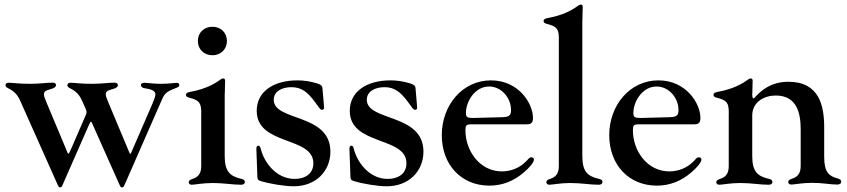

<svg xmlns="http://www.w3.org/2000/svg" viewBox="-20 -794 3675 833"><path d="M240.1 18.8C244 18.8 247.5 17 249.3 13.5L263.8 -19.9L362.6 -244.7L369.7 -260.3C372.9 -266.7 375.4 -267.8 378.2 -262.4L499.6 9.9L500.4 11.4C502.5 16.3 505.7 19.2 509.2 19.2C513.1 19.2 516 17.4 517.8 13.5L526.6 -6L685.7 -369C698.9 -399.1 725.1 -403.8 748.2 -414.1C755 -416.9 758.2 -420.8 757.8 -425.4C758.2 -432.2 752.5 -434.7 745 -434.7C735.8 -434.7 716.3 -430.4 677.9 -430.4C646.7 -430.4 623.9 -434.3 605.5 -435C598 -434.7 591.3 -431.8 591.3 -425.1C591.3 -417.6 597.3 -414.4 602.6 -412.3C614.3 -408.4 654.1 -408.4 654.1 -384.2C654.1 -377.5 651.3 -368.6 642 -345.5L547.9 -128.6C545.8 -125.4 544 -126.1 541.5 -131.4L449.9 -350.1C443.9 -365.4 438.9 -376.1 438.9 -384.6C438.9 -402.7 457.4 -403.1 476.2 -409.8C484.4 -413.4 490.8 -416.9 491.5 -423.3C491.5 -433.2 484.4 -435.4 474.8 -435.4C452.1 -435.4 419.4 -430.4 379.6 -430.4C332 -430 304.3 -435 286.6 -435C276.6 -435 272.4 -430.8 272.4 -424.4C272.4 -405.9 310.7 -414.1 335.9 -357.2L351.6 -322.1L353 -318.5C356.2 -310.7 356.2 -305.4 353.3 -297.6L291.2 -154.1L281.6 -133.2C278.1 -125.4 276.3 -125 273.1 -131.4L181.5 -350.1C175.4 -365.4 170.5 -376.1 170.5 -384.6C170.5 -402.7 188.9 -403.1 207.7 -409.8C215.9 -413.4 222.3 -416.9 223 -423.3C223 -433.2 215.9 -435.4 206.3 -435.4C183.6 -435.4 150.9 -430.4 111.2 -430.4C63.6 -430 35.9 -435 18.1 -435C8.2 -435 3.9 -430.8 3.9 -424.4C3.9 -405.9 42.3 -414.1 67.5 -357.2L231.2 9.9L231.9 11.4C234 16 236.5 18.8 240.1 18.8Z M811.8 7.5C825.3 7.5 858.7 0 903.4 0C949.9 0 989.3 7.5 1025.2 7.5C1032.7 7.5 1042.3 5.7 1042.3 -5C1042.3 -12.4 1037.6 -15.6 1025.6 -18.5C976.2 -29.8 954.9 -51.5 954.9 -117.9V-387.4L955.3 -387.8C955.3 -408.4 956.7 -429.3 956.7 -443.5C956.7 -450.6 953.5 -453.8 948.5 -453.8C944.6 -453.8 941.1 -452.4 936.4 -448.9C909.1 -428.3 868.6 -407.3 809.3 -396.3C794.7 -393.8 786.9 -391 786.9 -382.1C786.9 -375.4 791.9 -372.5 801.8 -370C846.2 -358.7 853 -346.6 853.3 -302.6L853 -302.2V-74.6C853 -49.4 846.9 -27.3 814.3 -17.4C803.3 -13.8 799 -9.9 799 -3.9C799 3.6 804.3 7.5 811.8 7.5ZM838.4 -616.1C838.4 -579.5 865.8 -554.3 901.6 -554.3C937.1 -554.3 964.5 -579.5 964.5 -616.1C964.5 -652.7 937.1 -678.3 901.6 -677.9C865.8 -678.3 838.4 -652.7 838.4 -616.1Z M1355.5 -432.2C1325.3 -441.4 1298.3 -445.3 1269.9 -445.3C1169.7 -445.3 1093.8 -398.8 1093.8 -313.2C1093.8 -161.2 1339.5 -203.5 1339.5 -85.9C1339.5 -38.4 1301.8 -17.8 1258.5 -17.8C1175.1 -17.8 1123.9 -94.8 1111.2 -148.8C1109.4 -155.5 1107.2 -161.9 1100.9 -161.9C1093 -161.9 1092.3 -153.1 1092.3 -148.1C1092.3 -137.4 1094.8 -71 1096.6 -25.9C1097.3 -14.2 1101.2 -11.7 1109 -9.2C1150.2 3.9 1216.3 14.2 1254.3 14.2C1349.1 14.2 1413.4 -50.4 1413.4 -136.4C1413.4 -303.6 1167.6 -266.3 1167.6 -361.2C1167.6 -398.1 1204.2 -415.8 1244.3 -415.8C1289.1 -415.8 1314.3 -393.5 1343.8 -355.1C1364.3 -327.8 1368.6 -317.5 1377.1 -317.5C1380.3 -317.5 1386 -318.9 1386 -327.1C1386 -333.1 1382.5 -369.3 1378.9 -411.9C1378.2 -423.7 1369 -427.9 1355.5 -432.2Z M1759.2 -432.2C1729 -441.4 1702.1 -445.3 1673.7 -445.3C1573.5 -445.3 1497.5 -398.8 1497.5 -313.2C1497.5 -161.2 1743.3 -203.5 1743.3 -85.9C1743.3 -38.4 1705.6 -17.8 1662.3 -17.8C1578.8 -17.8 1527.7 -94.8 1514.9 -148.8C1513.1 -155.5 1511 -161.9 1504.6 -161.9C1496.8 -161.9 1496.1 -153.1 1496.1 -148.1C1496.1 -137.4 1498.6 -71 1500.4 -25.9C1501.1 -14.2 1505 -11.7 1512.8 -9.2C1554 3.9 1620 14.2 1658 14.2C1752.8 14.2 1817.1 -50.4 1817.1 -136.4C1817.1 -303.6 1571.4 -266.3 1571.4 -361.2C1571.4 -398.1 1608 -415.8 1648.1 -415.8C1692.8 -415.8 1718 -393.5 1747.5 -355.1C1768.1 -327.8 1772.4 -317.5 1780.9 -317.5C1784.1 -317.5 1789.8 -318.9 1789.8 -327.1C1789.8 -333.1 1786.2 -369.3 1782.7 -411.9C1782 -423.7 1772.7 -427.9 1759.2 -432.2Z M2103.3 11.4C2160.2 11.4 2209.5 -8.9 2252.5 -45.8C2275.6 -65 2296.5 -89.1 2296.5 -101.9C2296.5 -107.6 2291.9 -111.5 2285.2 -111.5C2275.6 -111.5 2273.4 -104.4 2260.7 -92.3C2235.4 -66.8 2198.2 -50.4 2157.7 -50.4C2060.4 -50.4 1999.3 -141 1999.3 -228C1999.3 -249.3 2002.1 -254.6 2024.5 -254.6H2263.8C2284.4 -254.6 2292.3 -260.7 2292.3 -282.7C2292.3 -344.5 2230.8 -445.3 2110.1 -445.3C1985.1 -445.3 1896.7 -336.3 1896.7 -207.7C1896.7 -79.2 1981.2 11.4 2103.3 11.4ZM2001.4 -304C2001.4 -353.7 2040.5 -418.7 2101.9 -418.7C2155.9 -418.7 2197.1 -369 2197.1 -316.8C2197.1 -291.2 2187.5 -286.9 2159.1 -285.5C2108.3 -284.1 2036.9 -282.3 2035.5 -282.3C2009.6 -282.3 2001.4 -283.4 2001.4 -304Z M2363.3 7.5C2376.8 7.5 2410.2 0 2454.5 0C2501.4 0 2540.5 7.5 2576.7 7.5C2584.2 7.5 2593.8 5.7 2593.8 -5C2593.8 -12.4 2589.1 -15.6 2577.1 -18.5C2527.3 -29.8 2506.4 -51.5 2506.4 -117.9V-707.7L2506.7 -708.1C2506.7 -728.7 2508.2 -749.6 2508.2 -763.8C2508.2 -771 2505 -774.1 2500 -774.1C2496.1 -774.1 2492.5 -772.7 2487.9 -769.2C2460.6 -748.6 2420.1 -727.6 2360.8 -716.6C2346.2 -714.1 2338.4 -711.3 2338.4 -702.4C2338.4 -695.7 2343.4 -692.8 2353.3 -690.3C2396.3 -679.3 2404.1 -668 2404.8 -627.1L2404.5 -626.8V-74.6C2404.5 -49.4 2398.4 -27.3 2365.4 -17.4C2354.4 -13.8 2350.5 -9.9 2350.5 -3.9C2350.5 3.6 2355.8 7.5 2363.3 7.5Z M2829.9 11.4C2886.7 11.4 2936.1 -8.9 2979 -45.8C3002.1 -65 3023.1 -89.1 3023.1 -101.9C3023.1 -107.6 3018.5 -111.5 3011.7 -111.5C3002.1 -111.5 3000 -104.4 2987.2 -92.3C2962 -66.8 2924.7 -50.4 2884.2 -50.4C2786.9 -50.4 2725.9 -141 2725.9 -228C2725.9 -249.3 2728.7 -254.6 2751.1 -254.6H2990.4C3011 -254.6 3018.8 -260.7 3018.8 -282.7C3018.8 -344.5 2957.4 -445.3 2836.6 -445.3C2711.6 -445.3 2623.2 -336.3 2623.2 -207.7C2623.2 -79.2 2707.7 11.4 2829.9 11.4ZM2728 -304C2728 -353.7 2767 -418.7 2828.5 -418.7C2882.5 -418.7 2923.7 -369 2923.7 -316.8C2923.7 -291.2 2914.1 -286.9 2885.7 -285.5C2834.9 -284.1 2763.5 -282.3 2762.1 -282.3C2736.2 -282.3 2728 -283.4 2728 -304Z M3100.5 7.5C3114 7.5 3147.4 0 3192.1 0C3238.6 0 3278.1 7.5 3313.9 7.5C3321.4 7.5 3331 5.7 3331 -5C3331 -12.4 3326.3 -15.6 3314.3 -18.5C3264.9 -29.8 3243.6 -51.5 3243.6 -117.9V-292.6C3243.6 -353 3297.2 -379.6 3345.5 -379.6C3438.2 -379.6 3453.8 -301.8 3453.8 -232.6V-75.3C3453.8 -49.4 3447.4 -28.1 3414.8 -18.1C3403.8 -14.6 3399.9 -10.3 3399.9 -4.6C3399.9 2.8 3405.2 6.7 3413 6.7C3426.1 6.7 3459.5 -0.7 3503.6 -0.7C3550.8 -0.7 3581.3 6.7 3611.5 6.7C3619 6.7 3629.6 5 3629.6 -5.7C3629.6 -13.5 3625 -17 3612.9 -20.2C3576.7 -29.8 3555.8 -47.2 3555.8 -112.2V-240.8C3555.8 -334.5 3535.2 -439.3 3400.2 -439.3C3298.7 -439.3 3255.7 -367.2 3250 -367.2C3245.4 -367.2 3244 -370.7 3243.6 -384.2V-387.4L3244 -387.8C3244 -408.4 3245.4 -429.3 3245.4 -443.5C3245.4 -450.6 3242.2 -453.8 3237.2 -453.8C3233.3 -453.8 3229.8 -452.4 3225.1 -448.9C3197.8 -428.3 3157.3 -407.3 3098 -396.3C3083.5 -393.8 3075.6 -391 3075.6 -382.1C3075.6 -375.4 3080.6 -372.5 3090.6 -370C3134.6 -358.7 3141.7 -346.9 3142 -304.3L3141.7 -304V-74.6C3141.7 -49.4 3135.7 -27.3 3103 -17.4C3092 -13.8 3087.7 -9.9 3087.7 -3.9C3087.7 3.6 3093 7.5 3100.5 7.5ZM3243.6 -388.5V-406.6Z"/></svg>

Font: Margiela Serif Medium
Style: Regular
Weight: 500
Designer: Andreas Faust, Stefan Endress
Version: Version 1.002;FEAKit 1.0